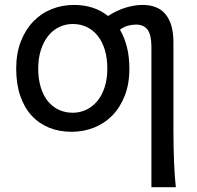

<svg xmlns="http://www.w3.org/2000/svg" viewBox="-20 -528 809 787"><path d="M136.7 -246.6Q136.7 -204.1 147 -170.4Q157.2 -136.7 176 -113.5Q194.8 -90.3 220.7 -78.1Q246.6 -65.9 278.3 -65.9Q307.6 -65.9 333.5 -78.1Q359.4 -90.3 378.7 -113.5Q397.9 -136.7 408.9 -170.4Q419.9 -204.1 419.9 -246.6Q419.9 -289.6 409.7 -323.5Q399.4 -357.4 380.6 -381.1Q361.8 -404.8 335.7 -417.2Q309.6 -429.7 278.3 -429.7Q248.5 -429.7 222.7 -417.2Q196.8 -404.8 177.7 -381.1Q158.7 -357.4 147.7 -323.5Q136.7 -289.6 136.7 -246.6ZM600.6 -336.9Q600.6 -384.3 585.2 -405.8Q569.8 -427.2 537.1 -427.2Q521 -427.2 504.2 -422.6Q487.3 -418 471.7 -406.2Q490.2 -375 500.2 -335.2Q510.3 -295.4 510.3 -246.6Q510.3 -183.6 491.2 -135.3Q472.2 -86.9 439.9 -54.2Q407.7 -21.5 364.7 -4.6Q321.8 12.2 273.4 12.2Q223.1 12.2 181.4 -4.6Q139.6 -21.5 109.6 -54.2Q79.6 -86.9 63 -135.3Q46.4 -183.6 46.4 -246.6Q46.4 -309.6 65.4 -358.2Q84.5 -406.7 116.7 -440.2Q148.9 -473.6 191.9 -490.7Q234.9 -507.8 283.2 -507.8Q366.2 -507.8 422.9 -462.4Q459 -485.8 495.4 -496.8Q531.7 -507.8 564 -507.8Q593.8 -507.8 617.2 -499Q640.6 -490.2 657 -471.4Q673.3 -452.6 682.1 -423.6Q690.9 -394.5 690.9 -354V2.4Q690.9 74.2 693.4 135.5Q695.8 196.8 700.7 239.3H600.6Z"/></svg>

Font: Andika Compact
Style: Regular
Weight: 400
Designer: Victor Gaultney, Annie Olsen, Julie Remington, Don Collingsworth, Eric Hays, Becca Hirsbrunner
Foundry: SIL International
Version: Version 5.000 ; LnSpcTght